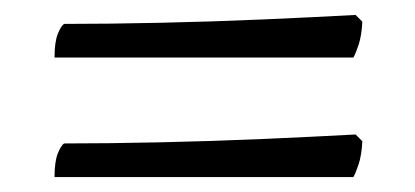

<svg xmlns="http://www.w3.org/2000/svg" viewBox="-20 -409 556 257"><path d="M53 -332Q53 -353 57.5 -364Q62 -375 66 -377Q125 -377 194.5 -378.5Q264 -380 332.5 -383Q401 -386 456 -389L465 -380Q464 -361 460 -349Q456 -337 453 -332ZM53 -172Q53 -193 57.5 -204Q62 -215 66 -217Q125 -217 194.5 -218.5Q264 -220 332.5 -223Q401 -226 456 -229L465 -220Q464 -201 460 -189Q456 -177 453 -172Z"/></svg>

Font: Texturina 12pt Light
Style: Regular
Weight: 300
Designer: Guillermo Torres Carreño
Foundry: Omnibus-Type
Version: Version 1.002